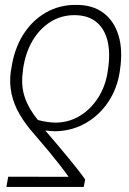

<svg xmlns="http://www.w3.org/2000/svg" viewBox="-20 -573 523 777"><path d="M318.8 183.6H5.9L13.2 142.1L257.8 142.6Q242.2 120.6 222.4 95.2Q202.6 69.8 177.5 39.3Q152.3 8.8 119.6 -28.8Q83 -69.8 59.3 -110.6Q35.6 -151.4 26.6 -194.1Q17.6 -236.8 23.4 -282.2L25.4 -292.5Q36.6 -373 73 -431.4Q109.4 -489.7 164.8 -521.7Q220.2 -553.7 287.6 -553.2Q354.5 -553.7 398.2 -521Q441.9 -488.3 459.7 -429.4Q477.5 -370.6 465.8 -292L464.4 -281.7Q454.1 -214.8 418.7 -161.4Q383.3 -107.9 329.6 -76.4Q275.9 -44.9 211.4 -42Q200.2 -41.5 189 -42.5Q177.7 -43.5 163.1 -44.9Q189 -15.1 211.7 12Q234.4 39.1 254.4 63.2Q274.4 87.4 292 109.6Q309.6 131.8 324.7 153.3ZM415.5 -281.7 417 -291.5Q427.2 -358.9 415 -408.2Q402.8 -457.5 369.1 -484.6Q335.4 -511.7 280.8 -511.7Q227.5 -511.7 183.8 -484.1Q140.1 -456.5 111.3 -407.5Q82.5 -358.4 73.2 -292.5L72.3 -282.2Q64.5 -226.6 80.1 -179.9Q95.7 -133.3 133.3 -87.4Q153.3 -82 170.7 -79.6Q188 -77.1 204.1 -76.7Q258.8 -77.1 303 -104Q347.2 -130.9 377 -177.2Q406.7 -223.6 415.5 -281.7Z"/></svg>

Font: Inter 17pt ExtraLight
Style: Italic
Weight: 250
Italic angle: -9.3988°
Version: Version 4.001;git-66647c0bb